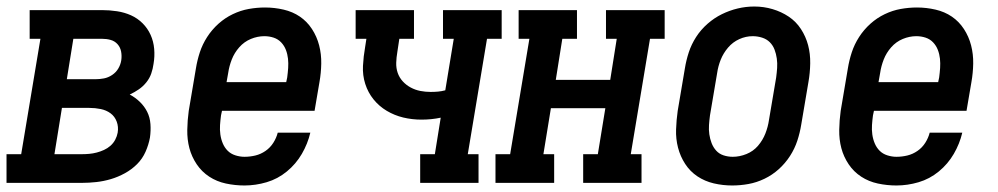

<svg xmlns="http://www.w3.org/2000/svg" viewBox="-42 -561 3062 589"><path d="M-22 0V-88H23L82 -442H49V-530H271Q294 -530 317 -526.5Q340 -523 360 -514Q380 -505 395.5 -489.5Q411 -474 420 -454Q429 -434 431 -411Q433 -388 429 -365Q427 -350 422 -335.5Q417 -321 407 -308.5Q397 -296 384 -287Q371 -278 356 -271Q373 -262 387 -248.5Q401 -235 409.5 -218Q418 -201 419.5 -180.5Q421 -160 418 -139Q414 -117 404.5 -95.5Q395 -74 378.5 -57.5Q362 -41 341 -29.5Q320 -18 298 -11.5Q276 -5 253.5 -2.5Q231 0 209 0ZM163 -318H251Q264 -318 277 -320.5Q290 -323 302 -331Q314 -339 321 -351Q328 -363 330 -376Q332 -390 329.5 -403Q327 -416 318.5 -425.5Q310 -435 297.5 -438.5Q285 -442 271 -442H183ZM125 -88H209Q220 -88 231.5 -89Q243 -90 254.5 -93Q266 -96 277 -101Q288 -106 297 -114Q306 -122 311.5 -132.5Q317 -143 319 -154Q322 -172 316 -188Q310 -204 297 -213.5Q284 -223 267 -226.5Q250 -230 232 -230H148Z M708 8Q679 8 651 2Q623 -4 600 -19Q577 -34 561.5 -57Q546 -80 539 -106.5Q532 -133 532.5 -162.5Q533 -192 537 -221L559 -351Q563 -376 571 -400.5Q579 -425 593.5 -447.5Q608 -470 628 -488Q648 -506 672 -517.5Q696 -529 721 -533.5Q746 -538 771 -538Q800 -538 828 -531.5Q856 -525 878 -510Q900 -495 915 -472Q930 -449 937 -422Q944 -395 943.5 -366Q943 -337 938 -309L923 -221H639L636 -207Q634 -192 633 -177.5Q632 -163 634 -148.5Q636 -134 641.5 -121Q647 -108 656.5 -98.5Q666 -89 680 -84.5Q694 -80 708 -80Q725 -80 741.5 -84Q758 -88 772.5 -98Q787 -108 796.5 -123Q806 -138 810 -154H910Q902 -120 884 -89Q866 -58 838 -35Q810 -12 776 -2Q742 8 708 8ZM836 -309 839 -323Q841 -338 842 -352.5Q843 -367 841.5 -381Q840 -395 835 -408Q830 -421 820.5 -431Q811 -441 797.5 -445.5Q784 -450 769 -450Q748 -450 727.5 -441.5Q707 -433 692 -416Q677 -399 669 -378.5Q661 -358 658 -337L653 -309Z M1247 0V-88H1292L1310 -200Q1296 -197 1281 -195.5Q1266 -194 1251 -194Q1222 -194 1195 -200.5Q1168 -207 1144.5 -221Q1121 -235 1104 -256Q1087 -277 1078.5 -303.5Q1070 -330 1071.5 -359Q1073 -388 1078 -416L1082 -442H1049V-530H1228V-442H1183L1177 -402Q1174 -385 1173.5 -368.5Q1173 -352 1178 -337.5Q1183 -323 1193.5 -311.5Q1204 -300 1218 -292.5Q1232 -285 1247.5 -282Q1263 -279 1279 -279Q1291 -279 1302 -280Q1313 -281 1324 -284L1350 -442H1317V-530H1497V-442H1452L1393 -88H1426V0Z M1478 0V-88H1523L1582 -442H1549V-530H1728V-442H1683L1663 -316H1830L1850 -442H1817V-530H1997V-442H1952L1893 -88H1926V0H1747V-88H1792L1815 -229H1648L1625 -88H1658V0Z M2204 8Q2175 8 2147.5 1.5Q2120 -5 2097.5 -20Q2075 -35 2060 -58Q2045 -81 2038 -108Q2031 -135 2032 -164Q2033 -193 2037 -221L2059 -351Q2063 -376 2071 -400.5Q2079 -425 2093.5 -447.5Q2108 -470 2128.5 -488Q2149 -506 2172.5 -517.5Q2196 -529 2221 -535Q2246 -541 2272 -541Q2301 -541 2328 -533Q2355 -525 2377.5 -510Q2400 -495 2415 -472Q2430 -449 2437 -422.5Q2444 -396 2443.5 -366.5Q2443 -337 2438 -309L2416 -179Q2412 -154 2404 -129.5Q2396 -105 2381.5 -82.5Q2367 -60 2347 -42Q2327 -24 2303 -12.5Q2279 -1 2254 3.5Q2229 8 2204 8ZM2206 -80Q2227 -80 2248 -88.5Q2269 -97 2283.5 -114Q2298 -131 2306 -151.5Q2314 -172 2317 -193L2339 -323Q2341 -338 2342 -352.5Q2343 -367 2341 -381.5Q2339 -396 2334 -409Q2329 -422 2319.5 -431.5Q2310 -441 2296 -445.5Q2282 -450 2267 -450Q2246 -450 2226 -441Q2206 -432 2191.5 -415Q2177 -398 2169 -378Q2161 -358 2158 -337L2136 -207Q2134 -192 2133 -177.5Q2132 -163 2134 -149Q2136 -135 2141 -122Q2146 -109 2155 -99Q2164 -89 2177.5 -84.5Q2191 -80 2206 -80Z M2708 8Q2679 8 2651 2Q2623 -4 2600 -19Q2577 -34 2561.5 -57Q2546 -80 2539 -106.5Q2532 -133 2532.5 -162.5Q2533 -192 2537 -221L2559 -351Q2563 -376 2571 -400.5Q2579 -425 2593.5 -447.5Q2608 -470 2628 -488Q2648 -506 2672 -517.5Q2696 -529 2721 -533.5Q2746 -538 2771 -538Q2800 -538 2828 -531.5Q2856 -525 2878 -510Q2900 -495 2915 -472Q2930 -449 2937 -422Q2944 -395 2943.5 -366Q2943 -337 2938 -309L2923 -221H2639L2636 -207Q2634 -192 2633 -177.5Q2632 -163 2634 -148.5Q2636 -134 2641.5 -121Q2647 -108 2656.5 -98.5Q2666 -89 2680 -84.5Q2694 -80 2708 -80Q2725 -80 2741.5 -84Q2758 -88 2772.5 -98Q2787 -108 2796.5 -123Q2806 -138 2810 -154H2910Q2902 -120 2884 -89Q2866 -58 2838 -35Q2810 -12 2776 -2Q2742 8 2708 8ZM2836 -309 2839 -323Q2841 -338 2842 -352.5Q2843 -367 2841.5 -381Q2840 -395 2835 -408Q2830 -421 2820.5 -431Q2811 -441 2797.5 -445.5Q2784 -450 2769 -450Q2748 -450 2727.5 -441.5Q2707 -433 2692 -416Q2677 -399 2669 -378.5Q2661 -358 2658 -337L2653 -309Z"/></svg>

Font: Iosevka Slab Semibold Oblique
Style: Regular
Weight: 600
Italic angle: -9°
Monospace: yes
Designer: Belleve Invis
Foundry: Belleve Invis
Version: Version 11.1.1; ttfautohint (v1.8.3)